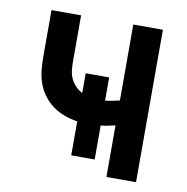

<svg xmlns="http://www.w3.org/2000/svg" viewBox="-65 -583 629 645"><g transform="rotate(10 250.0 -260.0)"><path d="M339 0V-176Q327 -173 314.5 -170.5Q302 -168 290 -167V-51H210V-167Q188 -170 166 -178Q144 -186 125.5 -199.5Q107 -213 93 -232Q79 -251 71.5 -273Q64 -295 62 -318Q60 -341 60 -364V-520H161V-364Q161 -349 162.5 -334Q164 -319 170 -305.5Q176 -292 186.5 -281Q197 -270 210 -264V-331H290V-252Q302 -253 314.5 -255.5Q327 -258 339 -261V-520H440V0Z"/></g></svg>

Font: Iosevka SS18 Semibold
Style: Regular
Weight: 600
Monospace: yes
Designer: Belleve Invis
Foundry: Belleve Invis
Version: Version 25.1.1; ttfautohint (v1.8.4)